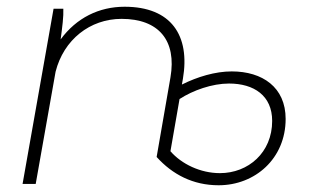

<svg xmlns="http://www.w3.org/2000/svg" viewBox="-20 -546 925 570"><path d="M629 4C737 4 828 -75 828 -193C828 -287 759 -334 668 -334C619 -334 566 -318 520 -295L523 -312C545 -441 488 -526 350 -526C274 -526 207 -493 160 -429C165 -466 169 -497 168 -520H139L47 0H86L145 -333C169 -428 247 -490 341 -490C451 -490 505 -426 486 -316L445 -80C492 -28 553 4 629 4ZM486 -97 513 -252C553 -278 610 -298 660 -298C734 -298 788 -262 788 -187C788 -93 717 -32 633 -32C575 -32 519 -59 486 -97Z"/></svg>

Font: Fixel Display ExtraLight
Style: Italic
Weight: 200
Italic angle: -10°
Designer: AlfaBravo + MacPaw
Foundry: Kyrylo Tkachov, Marchela Mozhyna, Serhii Makarenko, Maria Weinstein, Zakhar Kryvoshyya
Version: Version 1.210;Glyphs 3.2 (3217)